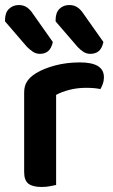

<svg xmlns="http://www.w3.org/2000/svg" viewBox="-33 -736 450 763"><path d="M190 -1Q181 1 166 4Q151 7 132 7Q97 7 80 -6Q63 -19 63 -52V-369Q63 -395 75 -413Q87 -431 110 -445Q141 -464 186.5 -476Q232 -488 285 -488Q380 -488 380 -429Q380 -415 375.5 -402.5Q371 -390 366 -382Q343 -387 309 -387Q274 -387 243 -379Q212 -371 190 -359ZM-13 -651V-657Q-13 -686 3 -701Q19 -716 42 -716Q60 -716 73.5 -707Q87 -698 98 -681L177 -569Q171 -543 158 -532.5Q145 -522 126 -522Q110 -522 97.5 -530.5Q85 -539 74 -550ZM188 -651V-657Q188 -686 203.5 -701Q219 -716 242 -716Q261 -716 274.5 -707Q288 -698 299 -681L378 -569Q372 -543 359 -532.5Q346 -522 326 -522Q311 -522 298.5 -530Q286 -538 275 -550Z"/></svg>

Font: Baloo Bhaina 2 SemiBold
Style: Regular
Weight: 600
Designer: Yesha Goshar, Manish Minz, Shuchita Grover and Ek Type
Foundry: Ek Type
Version: Version 1.640;hotconv 1.0.111;makeotfexe 2.5.65597; ttfautoh